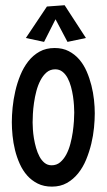

<svg xmlns="http://www.w3.org/2000/svg" viewBox="-20 -691 400 721"><path d="M335.9 -265.6Q335.9 -241.2 333 -211.4Q330.1 -181.6 322.8 -151.1Q315.4 -120.6 303.5 -91.6Q291.5 -62.5 273.4 -40Q255.4 -17.6 231.2 -3.9Q207 9.8 174.8 9.8Q144.5 9.8 121.6 -1.7Q98.6 -13.2 82 -32Q65.4 -50.8 54.2 -75.7Q43 -100.6 36.4 -127.4Q29.8 -154.3 27.1 -181.6Q24.4 -209 24.4 -232.4Q24.4 -256.8 27.3 -287.1Q30.3 -317.4 37.4 -348.4Q44.4 -379.4 56.4 -408.7Q68.4 -438 86.2 -460.7Q104 -483.4 128.4 -497.1Q152.8 -510.7 185.5 -510.7Q215.3 -510.7 238 -499Q260.7 -487.3 277.6 -467.8Q294.4 -448.2 305.4 -422.9Q316.4 -397.5 323.2 -370.4Q330.1 -343.3 333 -315.9Q335.9 -288.6 335.9 -265.6ZM258.8 -268.6Q258.8 -278.8 257.8 -294.9Q256.8 -311 254.2 -329.1Q251.5 -347.2 246.6 -365.2Q241.7 -383.3 233.9 -397.9Q226.1 -412.6 214.6 -421.6Q203.1 -430.7 187.5 -430.7Q168.5 -430.7 155 -419.2Q141.6 -407.7 132.1 -389.6Q122.6 -371.6 116.7 -349.4Q110.8 -327.1 107.7 -304.9Q104.5 -282.7 103.5 -263.2Q102.5 -243.7 102.5 -231.4Q102.5 -221.2 103.5 -205.3Q104.5 -189.5 107.4 -171.4Q110.4 -153.3 115.5 -135.5Q120.6 -117.7 128.4 -103Q136.2 -88.4 147.5 -79.3Q158.7 -70.3 173.8 -70.3Q192.4 -70.3 205.8 -81.5Q219.2 -92.8 228.8 -110.6Q238.3 -128.4 244.1 -150.4Q250 -172.4 253.2 -194.6Q256.3 -216.8 257.6 -236.3Q258.8 -255.9 258.8 -268.6ZM302.7 -548.3 233.4 -533.7 188.5 -618.7 145.5 -533.7 77.1 -548.3 156.2 -666.5 222.7 -671.4Z"/></svg>

Font: Maiden Orange
Style: Regular
Weight: 400
Designer: Astigmatic (AOETI)
Foundry: Astigmatic (AOETI)
Version: Version 1.000